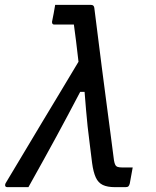

<svg xmlns="http://www.w3.org/2000/svg" viewBox="-20 -770 640 790"><path d="M207 -750Q243 -750 279 -750Q315 -750 351 -750Q357 -750 360 -749Q363 -748 365 -745.5Q367 -743 368 -738Q374 -691 382 -627Q390 -563 399 -492.5Q408 -422 417.5 -351Q427 -280 435 -218Q443 -156 449 -110Q451 -98 454.5 -91.5Q458 -85 465 -83Q472 -81 482 -81Q489 -81 496 -81Q503 -81 509 -81H526Q523 -64 520 -48Q517 -32 514 -15Q512 -7 508.5 -3.5Q505 0 497 0H452Q422 0 403 -9Q384 -18 374 -40Q364 -62 359 -99Q354 -143 349 -179.5Q344 -216 340.5 -250Q337 -284 334 -318.5Q331 -353 328 -392H310Q282 -339 259 -295.5Q236 -252 212.5 -209Q189 -166 161.5 -116Q134 -66 97 0Q75 0 53.5 0Q32 0 10 0Q6 0 3.5 -2Q1 -4 1 -8Q1 -12 3 -16Q43 -83 80 -144.5Q117 -206 153 -266.5Q189 -327 226.5 -388.5Q264 -450 303 -516Q298 -562 293 -600.5Q288 -639 284 -669H264Q249 -669 233.5 -669Q218 -669 203 -669Q198 -669 196 -672Q194 -675 194 -680Q198 -698 201 -715.5Q204 -733 207 -750Z"/></svg>

Font: RecMonoLinear Nerd Font Mono
Style: Italic
Weight: 400
Italic angle: -10°
Monospace: yes
Version: Version 1.085; ttfautohint (v1.8.4.7-5d5b);Nerd Fonts 3.2.1